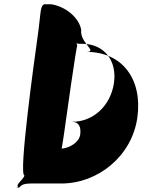

<svg xmlns="http://www.w3.org/2000/svg" viewBox="-20 -863 790 903"><path d="M156 -684C142 -584 66 -38 95 -38C92 -20 48 8 67 18C67 18 40 20 69 20C80 11 81 0 128 0H269C439 0 600 -127 626 -310C651 -490 556 -619 386 -619C443 -619 354 -662 362 -722C352 -782 285 -834 220 -843H188C167 -833 173 -802 156 -684ZM282 -240C290 -299 339 -646 343 -646C344 -650 339 -661 340 -664C340 -664 334 -662 338 -662C341 -659 346 -657 355 -657H366C471 -657 531 -577 516 -473C501 -369 422 -290 318 -290C353 -290 362 -263 357 -229C352 -194 308 -167 270 -164V-161C269 -164 273 -175 282 -240Z"/></svg>

Font: Hussar Przerywany
Style: Obl
Weight: 400
Foundry: Cannot Into Space Fonts
Version: Version 0.982